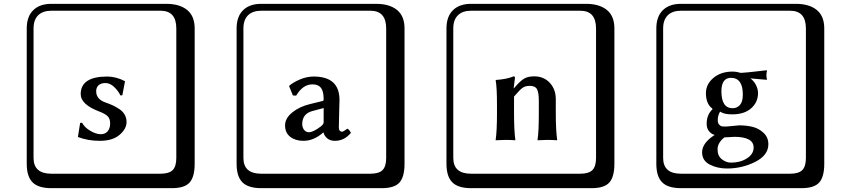

<svg xmlns="http://www.w3.org/2000/svg" viewBox="-20 -774 4438 1006"><path d="M399.9 -129.9 410.2 -130.9Q422.4 -106.9 452.6 -88.9Q482.9 -70.8 507.8 -70.8Q530.8 -70.8 543.9 -85.9Q557.1 -101.1 557.1 -127.9Q557.1 -150.9 545.2 -163.8Q533.2 -176.8 502 -189Q402.8 -226.1 402.8 -280.8Q402.8 -372.6 541 -373Q587.9 -373 633.8 -349.1L634.8 -347.2L621.1 -274.9L610.8 -273.9Q601.1 -295.9 579.1 -317.4Q557.1 -338.9 532.2 -338.9Q509.3 -338.9 496.6 -327.4Q483.9 -315.9 483.9 -295.9Q483.9 -253.9 533.2 -236.8Q556.2 -229 572 -221.4Q587.9 -213.9 606 -201.9Q624 -189.9 633.5 -172.9Q643.1 -155.8 643.1 -134.8Q643.1 -98.6 606.4 -67.4Q569.8 -36.1 502.9 -36.1Q440.9 -36.1 388.2 -56.2ZM249 -717.8Q204.1 -717.8 179.9 -693.8Q155.8 -669.9 155.8 -625V53.2Q155.8 136.2 249 136.2H820.8Q865.7 136.2 884.8 117.2Q903.8 98.1 903.8 53.2V-625Q903.8 -717.8 820.8 -717.8ZM1000 84Q1000 152.8 973.4 182.4Q946.8 211.9 880.9 211.9H249Q181.2 211.9 150.6 181.4Q120.1 150.9 120.1 84V-625Q120.1 -687 154.1 -720.5Q188 -753.9 249 -753.9H851.1Q920.9 -753.9 960.4 -721.9Q1000 -689.9 1000 -625Z M1675.8 -208 1615.7 -191.9Q1564 -177.7 1563.5 -124Q1563.5 -106.9 1573 -94Q1582.5 -81.1 1598.6 -81.1Q1621.6 -81.1 1662.6 -112.8Q1675.8 -124 1675.8 -132.8ZM1755.4 -106.9Q1755.4 -84 1773.4 -84Q1778.3 -84 1800.8 -100.1L1802.7 -98.1Q1810.5 -94.2 1818.8 -78.1Q1784.7 -36.1 1734.4 -36.1Q1710.4 -36.1 1695.1 -48.6Q1679.7 -61 1674.8 -80.1H1673.8Q1625 -36.1 1569.8 -36.1Q1527.8 -36.1 1500.7 -57.1Q1473.6 -78.1 1473.6 -117.2Q1473.6 -154.3 1511.7 -185.1Q1549.8 -215.8 1605.5 -229L1671.4 -245.1Q1675.3 -245.1 1675.8 -253.9Q1675.8 -295.9 1661.6 -314Q1647.5 -332 1616.7 -332Q1566.9 -332 1531.7 -272.9L1514.6 -273.9L1494.6 -323.2L1497.6 -326.2Q1515.6 -342.3 1551.5 -357.7Q1587.4 -373 1623.5 -373Q1758.3 -373 1758.8 -251Q1758.8 -249 1757.1 -184.6Q1755.4 -120.1 1755.4 -106.9ZM1348.6 -717.8Q1303.7 -717.8 1279.5 -693.8Q1255.4 -669.9 1255.4 -625V53.2Q1255.4 136.2 1348.6 136.2H1920.4Q1965.3 136.2 1984.4 117.2Q2003.4 98.1 2003.4 53.2V-625Q2003.4 -717.8 1920.4 -717.8ZM2099.6 84Q2099.6 152.8 2073 182.4Q2046.4 211.9 1980.5 211.9H1348.6Q1280.8 211.9 1250.2 181.4Q1219.7 150.9 1219.7 84V-625Q1219.7 -687 1253.7 -720.5Q1287.6 -753.9 1348.6 -753.9H1950.7Q2020.5 -753.9 2060.1 -721.9Q2099.6 -689.9 2099.6 -625Z M2892.1 -180.2Q2892.1 -91.3 2899.4 -41L2898.4 -39.1Q2873.5 -41 2847.2 -41Q2847.2 -41 2797.4 -39.1L2796.4 -41Q2803.2 -82 2803.2 -180.2V-246.1Q2803.2 -289.1 2793.7 -306.6Q2784.2 -324.2 2756.3 -324.2Q2732.4 -324.2 2717.8 -313.7Q2703.1 -303.2 2673.3 -268.1V-180.2Q2673.3 -91.3 2680.2 -41L2679.2 -39.1Q2654.3 -41 2629.4 -41L2577.1 -39.1V-41Q2584 -88.9 2584 -180.2V-221.2Q2584 -316.4 2577.1 -353L2578.1 -355Q2635.3 -358.9 2671.4 -374Q2678.2 -374 2678.2 -366.2L2671.4 -312H2673.3Q2707.5 -352.1 2727.8 -363Q2748 -374 2779.3 -374Q2829.1 -374 2860.6 -340.1Q2892.1 -306.2 2892.1 -254.9ZM2448.2 -717.8Q2403.3 -717.8 2379.2 -693.8Q2355 -669.9 2355 -625V53.2Q2355 136.2 2448.2 136.2H3020Q3064.9 136.2 3084 117.2Q3103 98.1 3103 53.2V-625Q3103 -717.8 3020 -717.8ZM3199.2 84Q3199.2 152.8 3172.6 182.4Q3146 211.9 3080.1 211.9H2448.2Q2380.4 211.9 2349.9 181.4Q2319.3 150.9 2319.3 84V-625Q2319.3 -687 2353.3 -720.5Q2387.2 -753.9 2448.2 -753.9H3050.3Q3120.1 -753.9 3159.7 -721.9Q3199.2 -689.9 3199.2 -625Z M3951.7 -286.1Q3951.7 -238.3 3915.8 -206.5Q3879.9 -174.8 3816.9 -174.8Q3776.9 -174.8 3758.8 -186L3752.9 -189Q3740.7 -168.9 3740.7 -144Q3740.7 -128.9 3748.3 -120.8Q3755.9 -112.8 3762.9 -111.8Q3770 -110.8 3783.7 -110.8L3805.7 -112.8Q3839.8 -116.7 3853 -117.2Q3892.1 -117.2 3924.1 -109.1Q3956.1 -101.1 3981 -77.6Q4005.9 -54.2 4005.9 -18.1Q4005.9 39.1 3937.3 74Q3868.7 108.9 3789.1 108.9Q3739.3 108.9 3699 88.4Q3658.7 67.9 3658.7 23.9Q3658.7 -24.9 3724.6 -66.9Q3706.5 -71.8 3694.6 -86.9Q3682.6 -102.1 3682.6 -125Q3682.6 -173.8 3713.9 -202.1L3710 -207Q3679.2 -231 3678.7 -285.2Q3678.7 -333 3718.3 -366Q3757.8 -398.9 3817.9 -398.9Q3838.9 -398.9 3861.8 -392.1Q3894 -394 3939.5 -399.4Q3984.9 -404.8 3995.6 -405.8L3999 -403.8Q3996.1 -394 3995.6 -379.9Q3995.6 -367.7 3999 -357.9L3995.6 -356Q3994.1 -356 3911.6 -363.3Q3929.7 -350.1 3940.7 -328.9Q3951.7 -307.6 3951.7 -286.1ZM3872.1 -278.8Q3872.1 -365.7 3810.1 -366.2Q3760.3 -366.2 3759.8 -295.9Q3759.8 -207 3818.8 -207Q3841.8 -207 3856.9 -223.9Q3872.1 -240.7 3872.1 -278.8ZM3547.9 -717.8Q3502.9 -717.8 3478.8 -693.8Q3454.6 -669.9 3454.6 -625V53.2Q3454.6 136.2 3547.9 136.2H4119.6Q4164.6 136.2 4183.6 117.2Q4202.6 98.1 4202.6 53.2V-625Q4202.6 -717.8 4119.6 -717.8ZM4298.8 84Q4298.8 152.8 4272.2 182.4Q4245.6 211.9 4179.7 211.9H3547.9Q3480 211.9 3449.5 181.4Q3418.9 150.9 3418.9 84V-625Q3418.9 -687 3452.9 -720.5Q3486.8 -753.9 3547.9 -753.9H4149.9Q4219.7 -753.9 4259.3 -721.9Q4298.8 -689.9 4298.8 -625ZM3775.4 -54.2Q3739.7 -25.9 3739.7 8.8Q3739.7 43 3762.2 60.5Q3784.7 78.1 3810.1 78.1Q3858.9 78.1 3893.8 55.7Q3928.7 33.2 3928.7 -1Q3928.7 -57.1 3826.7 -57.1Q3823.2 -57.1 3805.4 -55.7Q3787.6 -54.2 3775.4 -54.2ZM3776.4 -54.7H3776.9Q3776.9 -54.7 3776.4 -54.7Z"/></svg>

Font: Linux Biolinum Keyboard
Style: Regular
Weight: 700
Designer: Philipp H. Poll
Foundry: Philipp H. Poll
Version: Version 0.6.1 ; ttfautohint (v0.9)